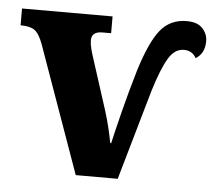

<svg xmlns="http://www.w3.org/2000/svg" viewBox="-44 -590 712 638"><g transform="rotate(5 312.0 -271.0)"><path d="M231 0H371L457 -300Q480 -375 501 -410.5Q522 -446 553 -446Q581 -446 594 -422Q624 -440 624 -481Q624 -505 607 -523.5Q590 -542 554 -542Q499 -542 466 -501Q433 -460 403 -362Q382 -291 365 -223.5Q348 -156 339 -116H336Q331 -142 325 -167Q319 -192 310 -221L256 -389Q250 -407 246 -422.5Q242 -438 242 -451Q242 -480 278 -480H307V-536H5V-480Q36 -480 51.5 -469.5Q67 -459 80 -424Z"/></g></svg>

Font: Noto Serif SemiCondensed Extra
Style: Regular
Weight: 800
Width: 4
Designer: Monotype Design Team
Foundry: Monotype Imaging Inc.
Version: Version 1.002